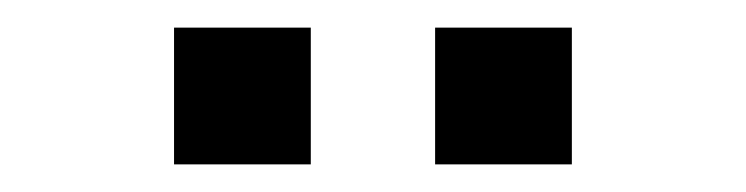

<svg xmlns="http://www.w3.org/2000/svg" viewBox="-20 -726 540 139"><path d="M295 -607V-706H394V-607ZM106 -607V-706H205V-607Z"/></svg>

Font: Nunito Sans 12pt ExtraLight 10pt Medium
Style: Regular
Weight: 500
Version: Version 3.101;gftools[0.9.27]